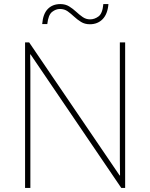

<svg xmlns="http://www.w3.org/2000/svg" viewBox="-20 -922 738 942"><path d="M594 0H575L130 -655H128Q129 -612 129 -577Q129 -542 129 -502V0H103V-714H123L567 -61H569Q568 -99 568 -138Q568 -177 568 -211V-714H594ZM187 -804Q191 -854 214.5 -878Q238 -902 276 -902Q301 -902 319.5 -890.5Q338 -879 353.5 -864.5Q369 -850 385.5 -838.5Q402 -827 422 -827Q444 -827 463.5 -841.5Q483 -856 487 -902H512Q508 -853 483.5 -828Q459 -803 421 -803Q396 -803 377.5 -814.5Q359 -826 343.5 -840.5Q328 -855 312 -866.5Q296 -878 274 -878Q254 -878 235.5 -863.5Q217 -849 212 -804Z"/></svg>

Font: Noto Sans Thin
Style: Regular
Weight: 100
Designer: Monotype Design Team
Foundry: Monotype Imaging Inc.
Version: Version 2.007